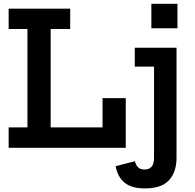

<svg xmlns="http://www.w3.org/2000/svg" viewBox="-20 -802 1060 1042"><path d="M27 -644.5V-755H361V-644.5H255V-110.5H584V0H27V-110.5H129V-644.5ZM662.5 -269.5V0H536.5V-269.5ZM711.5 -543H938V54.5Q938 131.5 897.2 176Q856.5 220.5 766.5 220.5Q694 220.5 656.2 189.5Q618.5 158.5 607.5 100L712 73Q718 95.5 730.2 106.8Q742.5 118 764.5 118Q790 118 803 102.2Q816 86.5 816 54.5V-440.5H711.5ZM801.5 -781.5H943V-648.5H801.5Z"/></svg>

Font: Hepta Slab SemiBold
Style: Regular
Weight: 600
Designer: Michael LaGattuta
Foundry: Michael LaGattuta
Version: Version 1.102